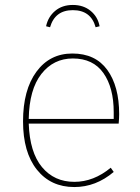

<svg xmlns="http://www.w3.org/2000/svg" viewBox="-20 -745 566 775"><path d="M274 -704Q202 -704 182 -635L166 -639Q174 -677 202.5 -701Q231 -725 274 -725Q317 -725 346 -701Q375 -677 382 -639L366 -635Q347 -704 274 -704ZM461 -284Q461 -268 459 -246H96Q100 -130 149.5 -70.5Q199 -11 280 -11Q358 -11 427 -68L439 -51Q367 10 280 10Q185 10 129 -60Q73 -130 73 -255Q73 -382 127 -455.5Q181 -529 272 -529Q365 -529 413 -463Q461 -397 461 -284ZM439 -265V-292Q439 -391 397.5 -450Q356 -509 274 -509Q196 -509 147 -446.5Q98 -384 96 -265Z"/></svg>

Font: FiraGO Thin
Style: Regular
Weight: 100
Designer: bBox Type
Foundry: bBox Type GmbH
Version: Version 1.001;PS 001.001;hotconv 1.0.88;makeotf.lib2.5.64775